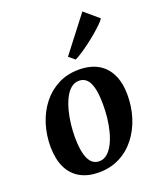

<svg xmlns="http://www.w3.org/2000/svg" viewBox="-159 -966 898 1078"><g transform="rotate(-20 290.0 -427.0)"><path d="M333.5 -568.5Q400 -568.5 446.5 -542.5Q493 -516.5 517.8 -466.2Q542.5 -416 543 -343Q543 -271.5 522.8 -207.5Q502.5 -143.5 463.8 -93.8Q425 -44 369.5 -15.5Q314 13 244.5 13Q179.5 13 133 -13.2Q86.5 -39.5 62.2 -89.8Q38 -140 37 -212.5Q36.5 -284.5 56.8 -348.8Q77 -413 115.8 -462.5Q154.5 -512 209.5 -540.2Q264.5 -568.5 333.5 -568.5ZM314 -509.5Q286 -509.5 264.8 -491.5Q243.5 -473.5 228.2 -443Q213 -412.5 203 -374.5Q193 -336.5 188.5 -296.5Q184 -256.5 184 -219.5Q184.5 -154.5 195 -116.5Q205.5 -78.5 224 -62Q242.5 -45.5 267 -45.5Q294.5 -45.5 315.5 -63.5Q336.5 -81.5 352 -112Q367.5 -142.5 377.2 -180.5Q387 -218.5 391.5 -258.8Q396 -299 395.5 -336.5Q395.5 -402 385.2 -439.8Q375 -477.5 357 -493.5Q339 -509.5 314 -509.5ZM302 -657 465 -868.5 549.5 -796.5Q544 -786.5 526.2 -769Q508.5 -751.5 483.8 -730.2Q459 -709 431.8 -688.5Q404.5 -668 379.8 -651.8Q355 -635.5 337.5 -627.5Z"/></g></svg>

Font: Merriweather
Style: Bold Italic
Weight: 700
Italic angle: -7.8°
Version: Version 2.101